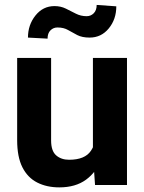

<svg xmlns="http://www.w3.org/2000/svg" viewBox="-20 -769 600 798"><path d="M366.2 -126.5V-528.3H507.8V0H375ZM382.8 -235.8 424.3 -236.8Q424.3 -166 402.8 -110.1Q381.3 -54.2 337.6 -22.2Q293.9 9.8 226.6 9.8Q174.3 9.8 134.8 -10.3Q95.2 -30.3 73.2 -73.5Q51.3 -116.7 51.3 -186.5V-528.3H192.4V-185.5Q192.4 -141.6 213.4 -123.3Q234.4 -105 267.1 -105Q333 -105 357.9 -142.3Q382.8 -179.7 382.8 -235.8ZM381.8 -748.5 463.4 -742.7Q463.4 -689 432.1 -650.9Q400.9 -612.8 352.5 -612.8Q321.3 -612.8 301 -623.3Q280.8 -633.8 262.7 -644.3Q244.6 -654.8 218.8 -654.8Q201.7 -654.8 189.7 -642.8Q177.7 -630.9 177.7 -608.4L96.2 -612.8Q96.2 -665.5 127.4 -704.6Q158.7 -743.7 206.5 -743.7Q232.4 -743.7 253.7 -733.2Q274.9 -722.7 295.4 -712.2Q315.9 -701.7 340.3 -701.7Q357.4 -701.7 369.6 -713.9Q381.8 -726.1 381.8 -748.5Z"/></svg>

Font: RobotoDEMO
Style: Regular
Weight: 400
Designer: Christian Robertson
Foundry: Google
Version: Version 2.136